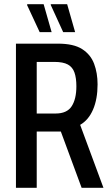

<svg xmlns="http://www.w3.org/2000/svg" viewBox="-20 -895 523 915"><path d="M56 0V-687H256Q331 -687 371.5 -661Q412 -635 428.5 -591Q445 -547 445 -493Q445 -423 423.5 -373Q402 -323 362 -300L473 0H369L270 -268H155V0ZM155 -354H245Q299 -354 321.5 -388.5Q344 -423 344 -484Q344 -523 335 -549Q326 -575 303.5 -587.5Q281 -600 238 -600H155ZM281 -742 222 -871V-875H300L338 -742ZM169 -742 109 -871 110 -875H188L226 -742Z"/></svg>

Font: Archivo ExtraCondensed Medium
Style: Regular
Weight: 500
Width: 2
Designer: Hector Gatti
Foundry: Omnibus-Type
Version: Version 2.001